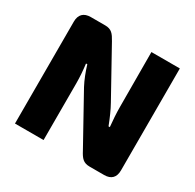

<svg xmlns="http://www.w3.org/2000/svg" viewBox="-151 -854 1033 1018"><g transform="rotate(30 365.5 -345.0)"><path d="M671 -690H497L498 -356C498 -315 501 -276 505 -235H497C481 -277 463 -318 445 -350L287 -635C267 -671 253 -690 214 -690H126C83 -690 60 -667 60 -624V0H235V-346C235 -384 232 -425 227 -464H235C246 -426 263 -383 280 -351L444 -55C463 -19 478 0 517 0H606C649 0 671 -23 671 -66Z"/></g></svg>

Font: Exo 2 Extra Bold
Style: Regular
Weight: 800
Designer: Natanael Gama
Version: Version 1.001;PS 001.001;hotconv 1.0.88;makeotf.lib2.5.64775